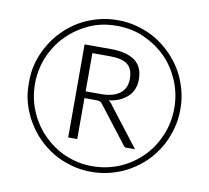

<svg xmlns="http://www.w3.org/2000/svg" viewBox="-80 -804 979 900"><g transform="rotate(10 410.0 -354.0)"><path d="M50 -354C50 -321 53 -289 62 -258C71 -227 83 -199 99 -172C115 -145 133 -121 155 -99C177 -77 201 -58 228 -42C255 -26 283 -15 314 -6C345 3 377 7 410 7C443 7 475 3 506 -6C537 -15 565 -26 592 -42C619 -58 644 -77 666 -99C688 -121 706 -145 722 -172C738 -199 749 -227 758 -258C767 -289 771 -321 771 -354C771 -387 767 -419 758 -450C749 -481 738 -509 722 -536C706 -563 687 -587 665 -609C643 -631 619 -650 592 -666C565 -682 537 -693 506 -702C475 -711 443 -715 410 -715C377 -715 345 -711 314 -702C283 -693 255 -682 228 -666C201 -650 177 -631 155 -609C133 -587 115 -563 99 -536C83 -509 71 -481 62 -450C53 -419 50 -387 50 -354ZM79 -354C79 -400 88 -444 105 -484C122 -524 146 -560 176 -590C206 -620 241 -644 281 -662C321 -680 364 -688 410 -688C456 -688 500 -680 540 -662C580 -644 616 -620 646 -590C676 -560 699 -524 716 -484C733 -444 742 -400 742 -354C742 -308 733 -264 716 -224C699 -184 676 -148 646 -118C616 -88 580 -63 540 -46C500 -29 456 -20 410 -20C364 -20 321 -29 281 -46C241 -63 206 -88 176 -118C146 -148 122 -184 105 -224C88 -264 79 -308 79 -354ZM319 -328H374C383 -328 390 -327 394 -325C398 -323 401 -320 404 -316L539 -141C541 -138 544 -135 546 -134C548 -133 551 -133 554 -133H594L452 -317C449 -322 446 -326 443 -329C440 -332 436 -335 432 -337C471 -342 501 -356 523 -377C545 -398 555 -426 555 -459C555 -498 542 -528 516 -547C490 -566 451 -576 400 -576H276V-133H319ZM319 -360V-542H400C439 -542 468 -536 486 -522C504 -508 513 -485 513 -454C513 -424 503 -401 483 -385C463 -369 433 -360 393 -360Z"/></g></svg>

Font: SVN-Aleo
Style: Light
Weight: 300
Designer: Alessio Laiso
Version: Version 1.2.2